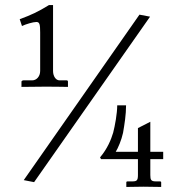

<svg xmlns="http://www.w3.org/2000/svg" viewBox="-20 -659 700 760"><path d="M532 -601 74 54 115 62 574 -593ZM124 -572C137 -572 139 -562 139 -530V-378C139 -356 124 -341 108 -341H73C69 -341 65 -338 65 -336V-315C65 -315 125 -316 163 -316C197 -316 249 -315 249 -315V-336C249 -340 246 -341 243 -341H215C202 -341 190 -356 190 -378V-639H174C130 -612 104 -600 58 -583L67 -556C81 -563 111 -572 124 -572ZM575 -177 526 -152V-58H438C447 -72 461 -105 467 -133C473 -168 479 -205 479 -242H444C444 -210 435 -161 428 -134C420 -107 405 -70 376 -36L380 -29H526V34C526 56 521 59 503 59H485C481 59 480 61 480 63V81L548 80L618 81V63C618 61 617 59 613 59H597C578 59 575 53 575 34V-29H626V-58H575Z"/></svg>

Font: Linux Libertine O C
Style: Regular
Weight: 400
Designer: Philipp H. Poll
Foundry: Philipp H. Poll
Version: Version 4.0.3